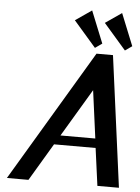

<svg xmlns="http://www.w3.org/2000/svg" viewBox="-61 -974 745 1021"><g transform="rotate(5 311.5 -463.5)"><path d="M389 -927 302 -867 421 -730 458 -756ZM549 -927 462 -867 581 -730 618 -756ZM520 -700H432L15 0H130L249 -200H471L498 0H613ZM431 -505 465 -250H279Z"/></g></svg>

Font: Pfennig
Style: BoldItalic
Weight: 700
Italic angle: -13°
Version: Version 20100423